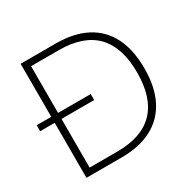

<svg xmlns="http://www.w3.org/2000/svg" viewBox="-155 -866 1035 1028"><g transform="rotate(-30 362.5 -352.5)"><path d="M96 0V-705H313Q424 -705 501 -665Q578 -625 618 -546.5Q658 -468 658 -353Q658 -238 618 -159.5Q578 -81 501 -40.5Q424 0 313 0ZM138 -39H309Q461 -39 537 -118Q613 -197 613 -353Q613 -509 537 -587.5Q461 -666 309 -666H138ZM6 -340V-377H340V-340Z"/></g></svg>

Font: Nunito Sans 12pt ExtraLight
Style: Regular
Weight: 200
Designer: Vernon Adams
Foundry: Vernon Adams
Version: Version 3.101;gftools[0.9.27]